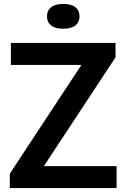

<svg xmlns="http://www.w3.org/2000/svg" viewBox="-20 -959 644 979"><path d="M30 0V-73.5L413 -655L416 -628H35.5V-740H569V-666.5L186 -85L183 -112H574.5V0ZM302.5 -812.5Q262 -812.5 240.8 -829.2Q219.5 -846 219.5 -875.5Q219.5 -905.5 240.8 -922.2Q262 -939 302.5 -939Q343.5 -939 364.5 -922.2Q385.5 -905.5 385.5 -875.5Q385.5 -846 364.5 -829.2Q343.5 -812.5 302.5 -812.5Z"/></svg>

Font: Encode Sans SC Condensed Thin SemiBold
Style: Regular
Weight: 600
Version: Version 3.002